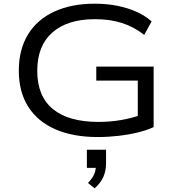

<svg xmlns="http://www.w3.org/2000/svg" viewBox="-20 -734 961 1041"><path d="M510 9Q376 9 280 -33Q184 -75 133 -155.5Q82 -236 82 -351Q82 -465 131.5 -546.5Q181 -628 274 -671Q367 -714 494 -714Q558 -714 614 -703Q670 -692 718 -671Q766 -650 802 -618L762 -545Q705 -589 640.5 -609.5Q576 -630 495 -630Q346 -630 264 -558Q182 -486 182 -350Q182 -212 267 -142.5Q352 -73 514 -73Q577 -73 635.5 -83Q694 -93 747 -112L727 -81V-297H502V-373H813V-45Q777 -28 728 -16Q679 -4 622.5 2.5Q566 9 510 9ZM493 287 457 258Q480 234 490 212Q500 190 500 162L518 176H451V78H555V150Q555 193 540 226Q525 259 493 287Z"/></svg>

Font: Nunito Sans 10pt Expanded
Style: Regular
Weight: 400
Width: 7
Designer: Vernon Adams
Foundry: Vernon Adams
Version: Version 3.101;gftools[0.9.27]